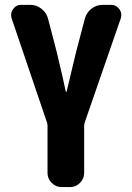

<svg xmlns="http://www.w3.org/2000/svg" viewBox="-20 -763 540 783"><path d="M231.4 0Q208 0 190.9 -17.1Q173.8 -34.2 173.8 -57.6V-249Q173.8 -255.9 171.9 -262.7L27.3 -688.5Q25.4 -695.3 25.4 -702.1Q25.4 -714.8 33.2 -725.6Q44.9 -743.2 66.4 -743.2H103.5Q128.9 -743.2 148.9 -727.5Q168.9 -711.9 175.8 -687.5L210.9 -552.7Q241.2 -425.8 248 -390.6Q248 -388.7 250 -388.7Q252 -388.7 252 -390.6Q259.8 -424.8 273.4 -480.5Q287.1 -536.1 291 -553.7L326.2 -687.5Q333 -711.9 353 -727.5Q373 -743.2 398.4 -743.2H433.6Q454.1 -743.2 466.8 -725.6Q474.6 -714.8 474.6 -702.1Q474.6 -695.3 472.7 -688.5L325.2 -262.7Q323.2 -255.9 323.2 -249V-57.6Q323.2 -34.2 306.2 -17.1Q289.1 0 265.6 0Z"/></svg>

Font: Gen Jyuu Gothic Monospace Bold
Style: Bold
Weight: 700
Designer: [Source Han Sans]
Ryoko NISHIZUKA  (kana & ideographs); Paul D. Hunt (Latin, Greek & Cyrillic); Wenlong ZHANG  (bopomofo
Version: Version 1.002.20150607